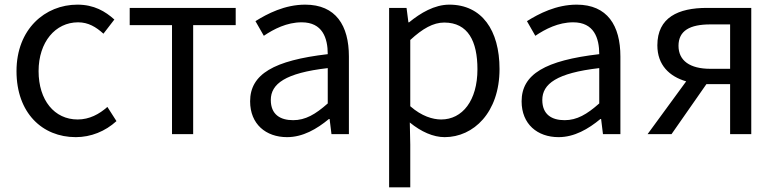

<svg xmlns="http://www.w3.org/2000/svg" viewBox="-20 -577 3344 826"><path d="M306 13C371 13 433 -12 481 -56L442 -117C407 -86 365 -63 314 -63C214 -63 146 -146 146 -271C146 -396 218 -481 316 -481C360 -481 393 -461 425 -432L472 -493C433 -528 385 -557 313 -557C174 -557 51 -452 51 -271C51 -91 162 13 306 13Z M720 0H811V-469H994V-543H538V-469H720Z M1215 13C1283 13 1343 -22 1395 -65H1398L1406 0H1481V-334C1481 -467 1425 -557 1293 -557C1205 -557 1130 -518 1079 -486L1115 -423C1158 -452 1214 -481 1278 -481C1367 -481 1390 -414 1390 -344C1158 -317 1056 -258 1056 -141C1056 -43 1124 13 1215 13ZM1241 -60C1186 -60 1145 -84 1145 -147C1145 -216 1207 -263 1390 -284V-132C1337 -85 1294 -60 1241 -60Z M1654 229H1745V45L1743 -50C1792 -10 1844 13 1893 13C2017 13 2129 -93 2129 -280C2129 -447 2053 -557 1913 -557C1849 -557 1789 -521 1740 -481H1737L1729 -543H1654ZM1878 -63C1842 -63 1794 -77 1745 -120V-405C1798 -454 1844 -480 1891 -480C1994 -480 2034 -399 2034 -279C2034 -144 1969 -63 1878 -63Z M2383 13C2451 13 2511 -22 2563 -65H2566L2574 0H2649V-334C2649 -467 2593 -557 2461 -557C2373 -557 2298 -518 2247 -486L2283 -423C2326 -452 2382 -481 2446 -481C2535 -481 2558 -414 2558 -344C2326 -317 2224 -258 2224 -141C2224 -43 2292 13 2383 13ZM2409 -60C2354 -60 2313 -84 2313 -147C2313 -216 2375 -263 2558 -284V-132C2505 -85 2462 -60 2409 -60Z M3021 -543C2898 -543 2808 -502 2808 -382C2808 -297 2860 -248 2932 -227L2766 0H2869L3019 -215H3121V0H3212V-543ZM3121 -281H3036C2948 -281 2899 -316 2899 -380C2899 -445 2948 -472 3036 -472H3121Z"/></svg>

Font: Spoqa Han Sans Neo Regular
Style: Regular
Weight: 400
Designer: [Spoqa Han Sans Neo] Dong-huui Kim  Younghwa Kang  Yujin Lee  [Noto Sans] Ryoko NISHIZUKA  (kana & ideographs); Paul D. 
Foundry: Spoqa (http://www.spoqa-han-sans.com)
Version: Version 1.000